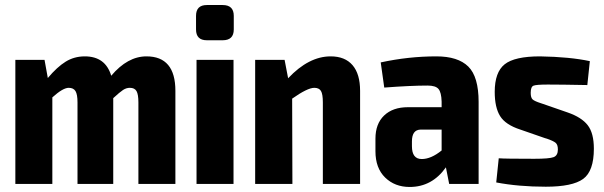

<svg xmlns="http://www.w3.org/2000/svg" viewBox="-20 -731 2401 763"><path d="M562 -507Q677 -507 677 -370V0H530V-324Q530 -356 522.5 -369Q515 -382 496 -382Q482 -382 469 -373.5Q456 -365 430 -341V0H288V-324Q288 -356 280 -369Q272 -382 253 -382Q230 -382 188 -344V0H41V-493H157L170 -421Q207 -465 241 -486Q275 -507 317 -507Q399 -507 422 -430Q487 -507 562 -507Z M802 -711H865Q909 -711 909 -668V-614Q909 -571 865 -571H802Q759 -571 759 -614V-668Q759 -711 802 -711ZM908 0H761V-493H908Z M1294 -507Q1351 -507 1381 -472Q1411 -437 1411 -370V0H1263V-324Q1263 -357 1255.5 -369.5Q1248 -382 1229 -382Q1202 -382 1141 -339L1142 0H994V-493H1111L1125 -420Q1207 -507 1294 -507Z M1714 -507Q1800 -507 1841 -466.5Q1882 -426 1882 -326V0H1765L1752 -66Q1697 12 1608 12Q1549 12 1510.5 -25.5Q1472 -63 1472 -130V-180Q1472 -239 1506.5 -272Q1541 -305 1601 -305H1735V-327Q1734 -364 1722.5 -377.5Q1711 -391 1679 -391Q1613 -391 1507 -383L1493 -483Q1604 -507 1714 -507ZM1656 -99Q1693 -99 1735 -133V-216H1651Q1617 -215 1617 -169V-150Q1617 -99 1656 -99Z M2126 -507Q2245 -505 2324 -488L2314 -393Q2208 -395 2157 -395Q2111 -395 2100 -390.5Q2089 -386 2089 -362Q2089 -343 2096.5 -336Q2104 -329 2129 -321Q2135 -319 2138 -318L2236 -284Q2291 -265 2315.5 -233.5Q2340 -202 2340 -140Q2340 -51 2297.5 -20Q2255 11 2149 11Q2041 11 1952 -6L1962 -102Q1986 -100 2103 -100Q2163 -100 2180 -106.5Q2197 -113 2197 -137Q2197 -156 2188 -163.5Q2179 -171 2153 -180Q2150 -181 2147.5 -181.5Q2145 -182 2143 -183L2048 -216Q1989 -235 1967.5 -269.5Q1946 -304 1946 -366Q1946 -444 1985.5 -475.5Q2025 -507 2126 -507Z"/></svg>

Font: exo2condensed_b
Style: Bold
Weight: 700
Width: 3
Designer: Natanael Gama
Version: Version 1.001;PS 001.001;hotconv 1.0.70;makeotf.lib2.5.58329